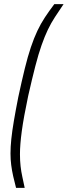

<svg xmlns="http://www.w3.org/2000/svg" viewBox="-20 -763 329 933"><path d="M58 150Q50 120 44 93Q38 66 34.5 39Q31 12 31 -17Q31 -49 35 -87.5Q39 -126 47.5 -176Q56 -226 69 -292Q86 -371 100.5 -430Q115 -489 130 -533.5Q145 -578 161.5 -613Q178 -648 198.5 -679Q219 -710 244 -743H289Q266 -709 247 -680Q228 -651 212.5 -618.5Q197 -586 182 -543.5Q167 -501 151.5 -441Q136 -381 117 -297Q95 -193 86 -126.5Q77 -60 77 -14Q77 18 80 44.5Q83 71 88.5 96Q94 121 100 150Z"/></svg>

Font: Saira UltraCondensed Light
Style: Italic
Weight: 300
Width: 1
Italic angle: -12°
Designer: Hector Gatti with collaboration of the Omnibus-Type team
Foundry: Omnibus-Type
Version: Version 1.101